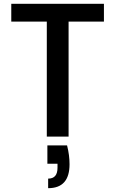

<svg xmlns="http://www.w3.org/2000/svg" viewBox="-20 -715 604 1005"><path d="M39 -602H225V0H339V-602H524V-695H39ZM228 142H281V163C281 201 265 220 232 220V270C307 270 344 228 344 145C344 114 340 81 331 46H228Z"/></svg>

Font: Poppins Medium
Style: Regular
Weight: 500
Designer: Ninad Kale (Devanagari), Jonny Pinhorn (Latin)
Foundry: Indian Type Foundry
Version: 4.004